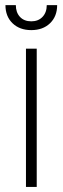

<svg xmlns="http://www.w3.org/2000/svg" viewBox="-20 -738 248 758"><path d="M82.5 0V-545.9H125V0ZM103.5 -619.1Q57.6 -619.1 29.5 -646.2Q1.5 -673.3 1.5 -717.8H42.5Q42.5 -689 58.8 -671.4Q75.2 -653.8 103.5 -653.8Q131.3 -653.8 147.9 -671.4Q164.6 -689 164.6 -717.8H205.6Q205.6 -673.3 177.5 -646.2Q149.4 -619.1 103.5 -619.1Z"/></svg>

Font: Inter Tight ExtraLight
Style: Regular
Weight: 250
Designer: Rasmus Andersson
Foundry: rsms
Version: Version 3.004